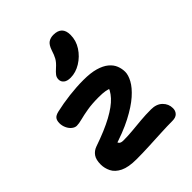

<svg xmlns="http://www.w3.org/2000/svg" viewBox="-228 -936 1072 1072"><g transform="rotate(-45 308.0 -400.0)"><path d="M219 10Q155 10 119.5 -7.5Q84 -25 70 -53Q56 -81 56 -111Q56 -149 70.5 -169.5Q85 -190 110 -199Q206 -232 266.5 -265Q327 -298 358 -332Q389 -366 396 -400L428 -350Q414 -363 399.5 -370.5Q385 -378 365 -381.5Q345 -385 314 -385Q261 -385 223 -378.5Q185 -372 158.5 -365Q132 -358 115 -358Q101 -358 87 -369Q73 -380 64.5 -398.5Q56 -417 56 -437Q56 -457 64.5 -469Q73 -481 98 -487Q150 -499 208.5 -506Q267 -513 321 -513Q378 -513 416 -502Q454 -491 477 -472Q500 -453 509.5 -429Q519 -405 519 -380Q519 -355 501.5 -322.5Q484 -290 444.5 -255Q405 -220 338 -185Q271 -150 171 -120L206 -146Q208 -129 216 -122.5Q224 -116 241 -116Q278 -116 314.5 -119.5Q351 -123 390 -126.5Q429 -130 472 -130Q515 -130 539.5 -106Q564 -82 564 -48Q564 -27 551 -13.5Q538 0 511 0Q472 0 421.5 2.5Q371 5 318.5 7.5Q266 10 219 10ZM280 -572Q253 -572 239 -583.5Q225 -595 225 -613Q225 -629 234 -641Q243 -653 260 -668Q284 -689 294.5 -708Q305 -727 314 -756Q325 -788 341.5 -799Q358 -810 381 -810Q415 -810 432 -793Q449 -776 449 -742Q449 -697 424 -658.5Q399 -620 360 -596Q321 -572 280 -572Z"/></g></svg>

Font: Shantell Sans SemiBold
Style: Regular
Weight: 600
Designer: Stephen Nixon, Anya Danilova, Shantell Martin
Foundry: Arrow Type
Version: Version 1.011;[c5ecc13dd]